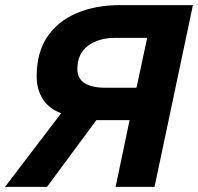

<svg xmlns="http://www.w3.org/2000/svg" viewBox="-44 -730 774 750"><path d="M559.6 0H407.6L462.2 -260.8H341.2Q338.8 -260.8 336.9 -260.8Q335 -260.8 332.6 -260.8L139.6 0H-24.4L194.8 -287.6Q146.2 -306 122.7 -343.8Q99.2 -381.6 99.2 -431.8Q99.2 -524.4 140.7 -586.1Q182.2 -647.8 256.2 -678.9Q330.2 -710 425.2 -710H709.6ZM489.2 -387.4 531 -582.2H407.6Q341.4 -582.2 299.8 -551.2Q258.2 -520.2 258.2 -460.6Q258.2 -422.6 286.9 -405Q315.6 -387.4 365.8 -387.4Z"/></svg>

Font: Geist
Style: Italic
Weight: 400
Italic angle: -12°
Designer: Basement.studio, Andrés Briganti, Mateo Zaragoza
Foundry: Basement.studio, Vercel, Andrés Briganti, Guido Ferreyra, Mateo Zaragoza
Version: Version 1.500